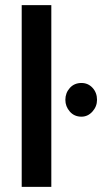

<svg xmlns="http://www.w3.org/2000/svg" viewBox="-20 -732 400 752"><path d="M65 0V-712H181V0ZM236 -341Q236 -368 253.5 -387.5Q271 -407 299 -407Q325 -407 342.5 -388Q360 -369 360 -341Q360 -315 342 -295Q324 -275 299 -275Q271 -275 253.5 -295Q236 -315 236 -341Z"/></svg>

Font: Ek Mukta SemiBold
Style: Regular
Weight: 600
Designer: Girish Dalvi and Yashodeep Gholap
Foundry: Ek Type
Version: Version 2.538;PS 1.002;hotconv 16.6.51;makeotf.lib2.5.65220;